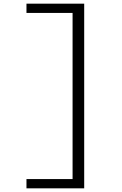

<svg xmlns="http://www.w3.org/2000/svg" viewBox="-20 -821 660 1041"><path d="M123.5 200V150H396L373.5 167.5V-768.5L396 -751H123.5V-801H436.5V200Z"/></svg>

Font: Monaspace Neon Var
Style: Regular
Weight: 400
Designer: Riley Cran and the Lettermatic Team
Version: Version 1.000 (Monaspace Neon Var)